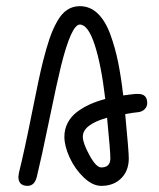

<svg xmlns="http://www.w3.org/2000/svg" viewBox="-20 -606 520 626"><path d="M40 -29.8 42 -43.9Q59.6 -114.3 84 -237.1Q108.4 -359.9 120.1 -405.8Q131.3 -450.2 141.6 -480.2Q151.9 -510.3 166 -535.6Q180.2 -561 198.5 -573.5Q216.8 -585.9 240.2 -585.9Q273.4 -585.9 298.3 -562.3Q323.2 -538.6 339.4 -494.6Q355.5 -450.7 365 -403.8Q374.5 -356.9 381.8 -294.9Q414.1 -299.3 423.8 -299.8H430.2Q460 -299.8 460 -270Q460 -258.3 451.7 -250Q443.4 -241.7 430.2 -240.2Q417.5 -239.3 388.2 -233.9Q399.9 -111.8 399.9 -89.8Q399.9 -49.3 375.2 -24.7Q350.6 0 310.1 0Q281.7 0 252.9 -27.6Q224.1 -55.2 207 -92.5Q189.9 -129.9 189.9 -160.2Q189.9 -184.6 200.7 -205.3Q211.4 -226.1 230.7 -240.7Q250 -255.4 272.7 -265.6Q295.4 -275.9 323.2 -283.2Q310.1 -395 288.6 -460.4Q267.1 -525.9 240.2 -525.9Q212.9 -525.9 179.2 -392.1Q166.5 -340.8 140.4 -214.1Q114.3 -87.4 100.1 -29.8Q92.8 0 69.8 0Q40 0 40 -29.8ZM250 -160.2Q250 -139.6 271.7 -99.9Q293.5 -60.1 310.1 -60.1Q339.8 -60.1 339.8 -89.8Q339.8 -112.8 329.1 -222.2Q250 -199.7 250 -160.2Z"/></svg>

Font: Pecita
Style: Book
Weight: 400
Width: 6
Version: Version 3.4.1